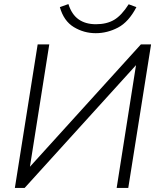

<svg xmlns="http://www.w3.org/2000/svg" viewBox="-20 -923 783 943"><path d="M53 0 165 -705H222L127 -104L672 -705H722L610 0H553L648 -603L101 0ZM450 -760Q392 -760 342.5 -790Q293 -820 274 -888L316 -903Q332 -852 366 -828Q400 -804 451 -804Q504 -804 540.5 -825.5Q577 -847 612 -902L650 -888Q612 -815 559.5 -787.5Q507 -760 450 -760Z"/></svg>

Font: Mulish Light
Style: Italic
Weight: 300
Italic angle: -9°
Designer: Vernon Adams
Foundry: Vernon Adams
Version: Version 3.603; ttfautohint (v1.8.3)